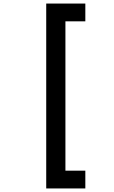

<svg xmlns="http://www.w3.org/2000/svg" viewBox="-20 -920 640 1080"><path d="M460 -900V-800H348V40H460V140H240V-900Z"/></svg>

Font: Martian Mono Condensed
Style: Regular
Weight: 400
Width: 3
Designer: Roman Shamin
Foundry: Evil Martians
Version: Version 1.000